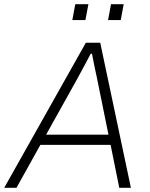

<svg xmlns="http://www.w3.org/2000/svg" viewBox="-40 -888 710 908"><path d="M-20 0 366 -686H434L579 0H524L483 -203H151L38 0ZM178 -251H473L422 -502Q420 -513 416.5 -529Q413 -545 409 -563.5Q405 -582 401.5 -600.5Q398 -619 395 -634H389Q379 -614 365 -588.5Q351 -563 338.5 -539.5Q326 -516 318 -502ZM302 -793 316 -868H378L364 -793ZM471 -793 485 -868H545L531 -793Z"/></svg>

Font: Archivo SemiBold Thin
Style: Italic
Weight: 250
Italic angle: -10°
Version: Version 2.001